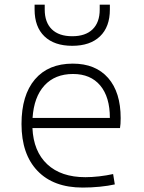

<svg xmlns="http://www.w3.org/2000/svg" viewBox="-20 -803 626 832"><path d="M338.4 9.8Q211.9 9.8 142.6 -62.5Q73.2 -134.8 73.2 -265.6Q73.2 -390.6 131.3 -459Q189.5 -527.3 295.4 -527.3Q394 -527.3 448.5 -465.3Q502.9 -403.3 502.9 -291Q502.9 -263.7 500 -248H120.6Q125 -147 184.8 -91.1Q244.6 -35.2 350.1 -35.2Q377.4 -35.2 409.7 -38.8Q441.9 -42.5 470.2 -48.8L477.5 -3.9Q449.7 2.4 412.8 6.1Q376 9.8 338.4 9.8ZM121.1 -292H456.1Q456.1 -382.8 414.3 -432.6Q372.6 -482.4 296.4 -482.4Q218.3 -482.4 172.6 -432.6Q127 -382.8 121.1 -292ZM293 -604.5Q215.3 -604.5 172.6 -645.5Q129.9 -686.5 129.9 -761.7V-782.7H173.8V-761.7Q173.8 -706.1 204.6 -676Q235.4 -646 293 -646Q350.6 -646 381.3 -676Q412.1 -706.1 412.1 -761.7V-782.7H456.1V-761.7Q456.1 -686.5 413.3 -645.5Q370.6 -604.5 293 -604.5Z"/></svg>

Font: Cascadia Code NF ExtraLight
Style: Regular
Weight: 200
Monospace: yes
Designer: Aaron Bell
Foundry: Saja Typeworks
Version: Version 2404.023; ttfautohint (v1.8.4)